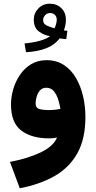

<svg xmlns="http://www.w3.org/2000/svg" viewBox="-20 -737 514 1024"><path d="M333.5 -528.8Q324.2 -529.3 316.9 -529.8Q309.6 -530.3 298.3 -532.2Q271.5 -497.1 226.3 -479.5Q181.2 -461.9 118.7 -458.5L110.8 -505.4Q155.8 -509.3 191.9 -519.3Q228 -529.3 247.1 -544.4Q214.4 -548.8 187.3 -569.3Q160.2 -589.8 160.2 -632.3Q160.2 -667 184.8 -692.1Q209.5 -717.3 246.1 -717.3Q282.7 -717.3 307.1 -693.6Q331.5 -669.9 331.5 -631.8Q331.5 -604 320.8 -574.7Q330.6 -573.2 339.4 -572.8ZM271 -585.9Q275.9 -597.2 279.3 -609.4Q282.7 -621.6 282.7 -631.3Q282.7 -647.9 272.7 -657.7Q262.7 -667.5 248 -667.5Q231 -667.5 220.5 -655.8Q210 -644 210 -630.4Q210 -609.9 228.8 -601.1Q247.6 -592.3 271 -585.9ZM435.5 -113.3Q435.5 4.4 392.1 81.3Q348.6 158.2 269.8 202.6Q190.9 247.1 85.4 267.1L33.2 126.5Q130.4 107.9 197.8 75.4Q265.1 43 284.2 -3.4Q261.7 1 241.7 1Q148.4 1 93.5 -40.8Q38.6 -82.5 38.6 -179.7Q38.6 -219.2 50.5 -260.7Q62.5 -302.2 86.2 -337.4Q109.9 -372.6 145.5 -394.3Q181.2 -416 228 -416Q281.7 -416 320.8 -390.4Q359.9 -364.7 385.3 -321Q410.6 -277.3 423.1 -223.6Q435.5 -169.9 435.5 -113.3ZM238.8 -149.9Q259.8 -149.9 276.4 -152.1Q293 -154.3 302.2 -156.2Q299.3 -175.3 291.7 -201.9Q284.2 -228.5 268.8 -248.8Q253.4 -269 227.1 -269Q205.1 -269 192.6 -254.2Q180.2 -239.3 175 -219.7Q169.9 -200.2 169.9 -185.5Q169.9 -161.1 190.4 -155.5Q210.9 -149.9 238.8 -149.9Z"/></svg>

Font: Vazirmatn UI NL Black
Style: Regular
Weight: 900
Designer: Saber Rastikerdar
Foundry: Saber Rastikerdar
Version: Version 33.003